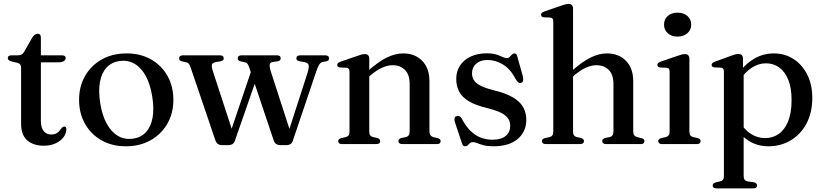

<svg xmlns="http://www.w3.org/2000/svg" viewBox="-20 -758 4332 1010"><path d="M70 -428 41.5 -434.5Q30 -438 25.5 -442.2Q21 -446.5 21 -452Q21 -459.5 26.2 -463.2Q31.5 -467 40 -467H73Q85.5 -467 93.2 -471Q101 -475 107 -485.5L149.5 -560Q156.5 -570.5 163.5 -575.5Q170.5 -580.5 178 -580.5Q186 -580.5 190.5 -575.5Q195 -570.5 195 -561V-122Q195 -87 209.5 -68.8Q224 -50.5 249 -50.5Q266.5 -50.5 276.8 -56.5Q287 -62.5 293 -70.2Q299 -78 304.2 -84.5Q309.5 -91 317 -92.5Q322.5 -93 326 -89Q329.5 -85 329 -76.5Q328.5 -54.5 313.2 -35Q298 -15.5 271.5 -3.5Q245 8.5 210.5 8.5Q155.5 8.5 123.2 -19.8Q91 -48 91 -105.5V-400.5Q91 -412 86.5 -418.2Q82 -424.5 70 -428ZM149.5 -430V-467H305.5Q315 -467 320.2 -463.5Q325.5 -460 325.5 -452.5Q325.5 -443 315.5 -436.5Q305.5 -430 284.5 -430Z M646 -477Q718.5 -477 774 -445.8Q829.5 -414.5 860.8 -359.2Q892 -304 892 -232Q892 -162 860.2 -107Q828.5 -52 772.2 -20.2Q716 11.5 642 11.5Q569.5 11.5 514.2 -19.8Q459 -51 427.5 -106.2Q396 -161.5 396 -233Q396 -304 427.8 -359Q459.5 -414 515.8 -445.5Q572 -477 646 -477ZM680 -28.5Q721.5 -34.5 747.5 -62.5Q773.5 -90.5 782.5 -138.5Q791.5 -186.5 780.5 -252Q770 -317.5 745.5 -360.8Q721 -404 686 -423.5Q651 -443 608.5 -437Q567 -431 540.8 -402.8Q514.5 -374.5 505.8 -326.8Q497 -279 507.5 -213.5Q518 -148.5 542.8 -105Q567.5 -61.5 602.5 -42Q637.5 -22.5 680 -28.5Z M1182.5 5.5H1147Q1135.5 5.5 1126.8 -0.2Q1118 -6 1113 -20L984 -399.5Q978 -417.5 972 -423.5Q966 -429.5 957 -431L938 -435Q929 -437.5 925.5 -441.2Q922 -445 922 -451.5Q922 -458.5 927.5 -462.8Q933 -467 942.5 -467H1136.5Q1146 -467 1151.5 -463Q1157 -459 1157 -451.5Q1157 -445.5 1153.2 -441.5Q1149.5 -437.5 1139.5 -435.5L1118 -432Q1098.5 -428.5 1095 -418.8Q1091.5 -409 1101 -380L1206.5 -57L1184 -37.5L1307.5 -403L1341 -377.5L1215.5 -17.5Q1211 -4.5 1202 0.5Q1193 5.5 1182.5 5.5ZM1488 5.5H1453Q1442.5 5.5 1433.2 -0.5Q1424 -6.5 1419.5 -20L1291 -403Q1286 -418.5 1280.5 -424Q1275 -429.5 1266 -431L1246.5 -435Q1237.5 -437.5 1234 -441.2Q1230.5 -445 1230.5 -451.5Q1230.5 -467 1251.5 -467H1436.5Q1456.5 -467 1456.5 -451.5Q1456.5 -445 1452.8 -441Q1449 -437 1440 -435.5L1415.5 -432Q1402 -430 1399.2 -419.5Q1396.5 -409 1404 -384L1510.5 -55.5L1488 -35L1597 -372.5Q1607 -404 1603.5 -416.2Q1600 -428.5 1578 -432L1557 -435.5Q1547 -437.5 1543 -441.2Q1539 -445 1539 -451.5Q1539 -459 1544.5 -463Q1550 -467 1560 -467H1691Q1700.5 -467 1706 -462.8Q1711.5 -458.5 1711.5 -451.5Q1711.5 -445.5 1708.2 -441.5Q1705 -437.5 1694.5 -435L1677 -432Q1667 -429.5 1659.8 -419Q1652.5 -408.5 1643.5 -382L1520.5 -18Q1516 -4.5 1507 0.5Q1498 5.5 1488 5.5Z M1922.5 -449V-65.5Q1922.5 -52.5 1927.5 -46Q1932.5 -39.5 1942 -37L1965 -32Q1980 -27 1980 -16Q1980 0 1958 0H1779.5Q1769 0 1764 -4.2Q1759 -8.5 1759 -15.5Q1759 -21 1762.8 -25Q1766.5 -29 1775 -31.5L1799.5 -37Q1809 -39.5 1813.8 -46Q1818.5 -52.5 1818.5 -65V-380.5Q1818.5 -391 1815 -395.8Q1811.5 -400.5 1803.5 -401.5L1769 -403Q1761 -404 1757.5 -407.5Q1754 -411 1754 -416Q1754 -422.5 1758 -426.2Q1762 -430 1772.5 -434L1858.5 -463.5Q1873 -469 1882.2 -471.2Q1891.5 -473.5 1899 -473.5Q1911 -473.5 1916.8 -467Q1922.5 -460.5 1922.5 -449ZM1909 -344 1890.5 -362.5 1912 -381.5Q1971 -434.5 2015.5 -455.8Q2060 -477 2100.5 -477Q2163 -477 2201 -438Q2239 -399 2239 -331V-67.5Q2239 -53.5 2244.5 -46.5Q2250 -39.5 2260.5 -36.5L2282 -31.5Q2290 -29.5 2294 -25.5Q2298 -21.5 2298 -15.5Q2298 -8.5 2293 -4.2Q2288 0 2277 0H2098Q2076 0 2076 -16Q2076 -27 2091 -32L2115 -37Q2125.5 -39.5 2130.2 -46.8Q2135 -54 2135 -67.5V-315.5Q2135 -365.5 2110.2 -390.2Q2085.5 -415 2045 -415Q2020 -415 1991.2 -402.5Q1962.5 -390 1930 -362.5Z M2544.5 -442.5Q2507 -442.5 2485 -423Q2463 -403.5 2463 -372.5Q2463 -353 2472.2 -337.2Q2481.5 -321.5 2505 -308.8Q2528.5 -296 2572 -284.5Q2640 -268.5 2678.5 -245.5Q2717 -222.5 2732.8 -193Q2748.5 -163.5 2748.5 -128Q2748.5 -65 2703.2 -26.8Q2658 11.5 2575 11.5Q2544 11.5 2523.8 6Q2503.5 0.5 2490.5 -5Q2477.5 -10.5 2468 -10.5Q2458 -10.5 2452 -5Q2446 0.5 2440.5 6Q2435 11.5 2426.5 11.5Q2420 11.5 2416.5 7.8Q2413 4 2409.5 -6L2373.5 -114Q2369.5 -127 2371 -135.5Q2372.5 -144 2381.5 -147Q2390 -150.5 2396.5 -147Q2403 -143.5 2408.5 -135Q2430.5 -93 2456.2 -68.5Q2482 -44 2510.5 -33.5Q2539 -23 2569.5 -23Q2617 -23 2640.5 -43.2Q2664 -63.5 2664 -96.5Q2664 -116.5 2654 -133Q2644 -149.5 2617.8 -163.5Q2591.5 -177.5 2542.5 -189.5Q2482.5 -204 2447 -225Q2411.5 -246 2395.8 -275.2Q2380 -304.5 2380 -343.5Q2380 -383 2399.8 -413Q2419.5 -443 2455.5 -460.2Q2491.5 -477.5 2540 -477.5Q2571 -477.5 2590.5 -471.2Q2610 -465 2622.8 -458.8Q2635.5 -452.5 2645 -452.5Q2655 -452.5 2661.2 -458.8Q2667.5 -465 2673 -471Q2678.5 -477 2686 -477Q2691.5 -477 2695.5 -473.2Q2699.5 -469.5 2701.5 -459.5L2730 -358Q2733 -344 2732 -335Q2731 -326 2722 -322.5Q2713.5 -319.5 2707.2 -324Q2701 -328.5 2694 -339.5Q2665 -395.5 2625.5 -419Q2586 -442.5 2544.5 -442.5Z M2981 -344 2962.5 -362.5 2984 -381.5Q3043.5 -434.5 3087.8 -455.8Q3132 -477 3172.5 -477Q3235 -477 3273 -438Q3311 -399 3311 -331V-67.5Q3311 -53.5 3316.5 -46.5Q3322 -39.5 3332.5 -36.5L3354 -31.5Q3362 -29.5 3366 -25.5Q3370 -21.5 3370 -15.5Q3370 -8.5 3365 -4.2Q3360 0 3349 0H3170Q3148 0 3148 -16Q3148 -27 3163 -32L3187 -37Q3197.5 -39.5 3202.2 -46.8Q3207 -54 3207 -67.5V-315.5Q3207 -365.5 3182.2 -390.2Q3157.5 -415 3117 -415Q3092 -415 3063.2 -402.5Q3034.5 -390 3002 -362.5ZM2994.5 -713V-65.5Q2994.5 -52.5 2999.5 -46Q3004.5 -39.5 3014 -37L3037 -32Q3052 -27 3052 -16Q3052 0 3030 0H2851.5Q2841 0 2836 -4.2Q2831 -8.5 2831 -15.5Q2831 -21.5 2834.8 -25.5Q2838.5 -29.5 2847 -31.5L2871.5 -37Q2881 -39.5 2885.8 -46Q2890.5 -52.5 2890.5 -65V-644.5Q2890.5 -655 2887 -659.8Q2883.5 -664.5 2875.5 -665.5L2841 -667Q2833 -668 2829.5 -671.5Q2826 -675 2826 -680Q2826 -686.5 2830 -690.2Q2834 -694 2844.5 -698L2930.5 -727.5Q2945 -733 2954.2 -735.2Q2963.5 -737.5 2971 -737.5Q2983 -737.5 2988.8 -731Q2994.5 -724.5 2994.5 -713Z M3606.5 -449V-65.5Q3606.5 -52.5 3611.5 -46Q3616.5 -39.5 3626 -37L3649 -32Q3657.5 -29.5 3661.5 -25.5Q3665.5 -21.5 3665.5 -15.5Q3665.5 -8.5 3660.5 -4.2Q3655.5 0 3644.5 0H3463.5Q3453 0 3447.8 -4.2Q3442.5 -8.5 3442.5 -15.5Q3442.5 -21 3446.5 -25Q3450.5 -29 3458.5 -31.5L3483 -37Q3492.5 -39.5 3497.5 -46Q3502.5 -52.5 3502.5 -65V-380.5Q3502.5 -391 3499 -395.8Q3495.5 -400.5 3487 -401.5L3453 -403Q3445 -404 3441.5 -407.5Q3438 -411 3438 -416Q3438 -422.5 3442 -426.2Q3446 -430 3456 -434L3542 -463.5Q3557.5 -469 3566.5 -471.2Q3575.5 -473.5 3582 -473.5Q3594.5 -473.5 3600.5 -467Q3606.5 -460.5 3606.5 -449ZM3544 -565.5Q3512.5 -565.5 3492.8 -583.2Q3473 -601 3473 -628.5Q3473 -656.5 3492.8 -674Q3512.5 -691.5 3544 -691.5Q3576 -691.5 3596 -674Q3616 -656.5 3616 -628.5Q3616 -601 3596 -583.2Q3576 -565.5 3544 -565.5Z M3888.5 -449.5V-387.5L3892 -379.5V167.5Q3892 180.5 3897 187.2Q3902 194 3911.5 196L3946 201Q3954.5 203.5 3958.5 207.5Q3962.5 211.5 3962.5 218Q3962.5 225 3957.2 229Q3952 233 3941 233H3749.5Q3739 233 3734 229Q3729 225 3729 218Q3729 212 3732.8 208Q3736.5 204 3745 201.5L3769 196Q3778.5 194 3783.2 187.5Q3788 181 3788 168V-381Q3788 -391.5 3784.5 -396.2Q3781 -401 3772.5 -402L3738.5 -403.5Q3730.5 -404.5 3727 -408Q3723.5 -411.5 3723.5 -416.5Q3723.5 -422.5 3727.5 -426.2Q3731.5 -430 3742 -434L3824 -464Q3838.5 -469.5 3847.8 -471.8Q3857 -474 3864 -474Q3876.5 -474 3882.5 -467.5Q3888.5 -461 3888.5 -449.5ZM3869 -333 3853.5 -357.5Q3892 -414.5 3941.8 -445.8Q3991.5 -477 4050.5 -477Q4109 -477 4154.8 -447.2Q4200.5 -417.5 4226.8 -364.8Q4253 -312 4253 -244Q4253 -165 4222.2 -107.8Q4191.5 -50.5 4139.2 -19.5Q4087 11.5 4023 11.5Q3964.5 11.5 3919 -17Q3873.5 -45.5 3845.5 -98.5L3868.5 -122Q3893.5 -77.5 3928.8 -54.5Q3964 -31.5 4005 -31.5Q4044.5 -31.5 4076 -53.2Q4107.5 -75 4125.8 -119.5Q4144 -164 4144 -231.5Q4144 -296 4126.5 -338.8Q4109 -381.5 4078.8 -403.2Q4048.5 -425 4009.5 -425Q3970.5 -425 3934.8 -402Q3899 -379 3869 -333Z"/></svg>

Font: Fraunces 28pt
Style: Regular
Weight: 400
Version: Version 1.000;[b76b70a41]